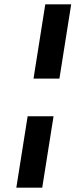

<svg xmlns="http://www.w3.org/2000/svg" viewBox="-20 -790 347 882"><path d="M134 -429 188 -770H307L253 -429ZM55 72 107 -256H226L174 72Z"/></svg>

Font: Exo Thin
Style: Bold Italic
Weight: 700
Italic angle: -9°
Version: Version 2.000